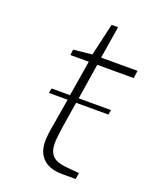

<svg xmlns="http://www.w3.org/2000/svg" viewBox="-130 -757 672 832"><g transform="rotate(20 206.5 -340.5)"><path d="M240 -497 214 -333H363L359 -311H210L191 -192Q190 -183 186.5 -158Q183 -133 183 -115Q183 -77 201.5 -58Q220 -39 260 -35L326 -29L321 0H261Q202 0 171.5 -28.5Q141 -57 141 -109Q141 -138 151 -192L171 -311H85L89 -333H174L201 -497H116L119 -523L205 -532L239 -681H269L245 -532H413L408 -497Z"/></g></svg>

Font: Exo ExtraLight
Style: Italic
Weight: 275
Italic angle: -9°
Designer: Natanael Gama
Foundry: Natanael Gama
Version: Version 1.500; ttfautohint (v1.6)